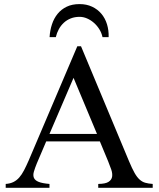

<svg xmlns="http://www.w3.org/2000/svg" viewBox="-20 -899 759 919"><path d="M450.2 0V-18.6Q484.9 -19 499.5 -28.6Q514.2 -38.1 516.6 -53.2Q519 -68.4 512.5 -87.6Q505.9 -106.9 497.6 -127L458 -222.2H201.2L156.2 -116.7Q147 -94.2 142.1 -77.1Q137.2 -60.1 142.3 -47.9Q147.5 -35.6 164.8 -28.6Q182.1 -21.5 216.8 -18.6V0H7.3V-18.6Q28.3 -20 43.9 -27.6Q59.6 -35.2 72 -49.3Q84.5 -63.5 95.2 -84.2Q106 -105 117.7 -131.8L350.1 -677.7H367.7L597.7 -127Q612.3 -92.3 624 -71.5Q635.7 -50.8 648.2 -39.6Q660.6 -28.3 675.5 -24.2Q690.4 -20 710.9 -18.6V0ZM332 -526.4 216.8 -257.8H444.3ZM470.7 -721.2Q466.3 -741.7 455.3 -759.3Q444.3 -776.9 429.2 -790Q414.1 -803.2 396.5 -810.8Q378.9 -818.4 360.8 -818.4Q337.9 -818.4 319.1 -811Q300.3 -803.7 285.9 -790.5Q271.5 -777.3 261.7 -759.5Q252 -741.7 247.1 -721.2H217.3Q219.2 -753.9 228.8 -782.7Q238.3 -811.5 255.9 -833Q273.4 -854.5 299.3 -866.9Q325.2 -879.4 360.8 -879.4Q394.5 -879.4 420.9 -866.9Q447.3 -854.5 465.3 -833Q483.4 -811.5 492.2 -782.7Q501 -753.9 500 -721.2Z"/></svg>

Font: Doulos SIL Compact
Style: Regular
Weight: 400
Designer: Walt Agee, Victor Gaultney, Peter Martin, Debbi Hosken
Foundry: SIL International
Version: Version 4.110; 2011; Maintenance release ; LnSpcTght